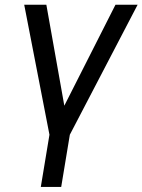

<svg xmlns="http://www.w3.org/2000/svg" viewBox="-20 -565 585 789"><path d="M79.5 -545.5H170.5L244.3 -130.7L454.5 -545.5H545.5L267 -11.4L231.5 203.1H147.7L183.2 -11.4Z"/></svg>

Font: Inter UI
Style: Italic
Weight: 400
Italic angle: -9.39999°
Designer: Rasmus Andersson
Foundry: rsms
Version: 3.2;8d6f07862